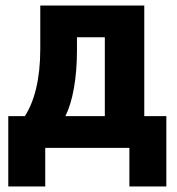

<svg xmlns="http://www.w3.org/2000/svg" viewBox="-20 -536 640 696"><path d="M10 140H144V0H449V140H583V-115H503V-516H126V-358C126 -248 104 -167 70 -115H10ZM217 -115C243 -167 259 -250 259 -354V-401H360V-115Z"/></svg>

Font: IBM Plex Mono
Style: Bold
Weight: 700
Monospace: yes
Designer: Mike Abbink, Paul van der Laan, Pieter van Rosmalen
Foundry: Bold Monday
Version: Version 2.004